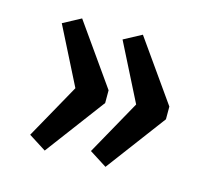

<svg xmlns="http://www.w3.org/2000/svg" viewBox="-70 -546 646 583"><g transform="rotate(15 253.0 -254.5)"><path d="M306 -46 251 -81 347 -253 256 -433 312 -463 446 -273V-233ZM115 -46 60 -81 156 -253 65 -433 121 -463 255 -273V-233Z"/></g></svg>

Font: Eczar
Style: Regular
Weight: 400
Designer: Vaibhav Singh
Foundry: Rosetta Type Foundry
Version: Version 2.000